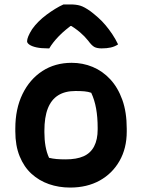

<svg xmlns="http://www.w3.org/2000/svg" viewBox="-20 -833 640 865"><path d="M303 -550Q353 -550 397.5 -531.5Q442 -513 476.5 -476Q511 -439 531 -383.5Q551 -328 551 -253V-240Q551 -165 518.5 -108Q486 -51 429 -19.5Q372 12 296 12Q245 12 200.5 -3.5Q156 -19 122 -50Q88 -81 68.5 -129Q49 -177 49 -241V-254Q49 -343 81.5 -409.5Q114 -476 171 -513Q228 -550 303 -550ZM320 -423Q273 -423 242 -403.5Q211 -384 195.5 -344.5Q180 -305 180 -244V-237Q180 -204 185 -175Q190 -146 201 -122Q218 -118 235 -116.5Q252 -115 276 -115Q325 -115 356.5 -129Q388 -143 404 -173.5Q420 -204 420 -250V-257Q420 -305 413 -344Q406 -383 391 -415Q377 -420 360.5 -421.5Q344 -423 320 -423ZM266 -813Q273 -813 279.5 -813Q286 -813 298 -813Q323 -813 341.5 -807.5Q360 -802 388 -782Q405 -769 422.5 -753.5Q440 -738 455.5 -719.5Q471 -701 485.5 -679.5Q500 -658 512 -633Q497 -623 479 -619Q461 -615 438 -615Q417 -615 405 -621.5Q393 -628 377 -650Q362 -669 340.5 -687.5Q319 -706 278 -731L333 -716H267L321 -733Q273 -699 245 -670Q217 -641 202 -615H196Q165 -615 144.5 -619.5Q124 -624 113 -631.5Q102 -639 102 -647Q102 -656 107.5 -669.5Q113 -683 125 -702Q137 -719 153.5 -735.5Q170 -752 189.5 -766.5Q209 -781 228.5 -793Q248 -805 266 -813Z"/></svg>

Font: Recursive Monospace Casual
Style: Bold
Weight: 700
Version: Version 1.047